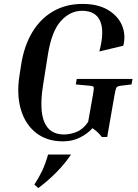

<svg xmlns="http://www.w3.org/2000/svg" viewBox="-20 -710 703 978"><path d="M499 -12Q489 -25 477 -36.5Q465 -48 451 -57Q426 -29 387.5 -9.5Q349 10 301 10Q219 10 164 -33Q109 -76 86.5 -151.5Q64 -227 79 -324L88 -382Q103 -477 144.5 -546Q186 -615 251 -652.5Q316 -690 400 -690Q479 -690 530 -659.5Q581 -629 601.5 -580.5Q622 -532 608 -477L486 -448Q513 -549 490.5 -602Q468 -655 398 -655Q337 -655 290 -603Q243 -551 224 -432L199 -274Q160 -25 306 -25Q338 -25 371 -38.5Q404 -52 429 -89L453 -224Q459 -258 457.5 -265Q456 -272 440 -273L366 -280L371 -308H655L650 -280L594 -273Q578 -271 573.5 -264.5Q569 -258 563 -224L526 -12ZM175 248 155 230Q177 197 194 161.5Q211 126 225 77H342Q311 123 269.5 165.5Q228 208 175 248Z"/></svg>

Font: Inria Serif
Style: Bold Italic
Weight: 700
Italic angle: -10°
Designer: Black Foundry Team
Foundry: Black Foundry
Version: Version 1.000; ttfautohint (v1.8.3)